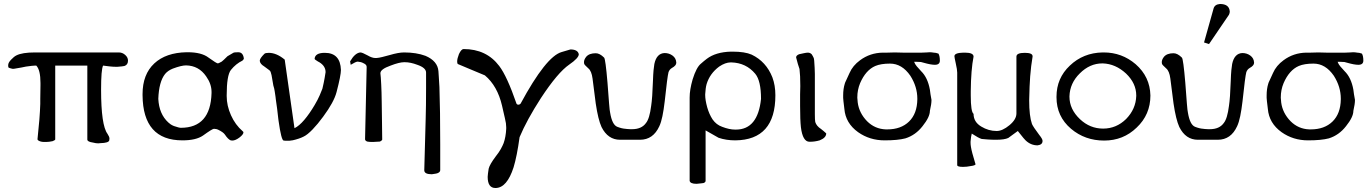

<svg xmlns="http://www.w3.org/2000/svg" viewBox="-20 -704 6877 963"><path d="M576 -441Q594 -441 608 -428.5Q622 -416 622 -400Q622 -379 604 -373Q596 -371 569 -369Q565 -369 561 -369Q547 -369 529 -371L497 -375Q487 -355 487 -254Q487 -76 519 -33Q529 -18 529 -9L528 0Q525 13 483 14Q478 15 473 15Q461 15 446 11Q418 7 418 -4V-375H257V-5Q257 -1 244 4Q226 8 211 8Q206 8 202 8Q184 8 173 1Q170 0 168 -5Q180 -115 182 -183Q182 -185 182 -208Q182 -231 183 -276Q183 -282 183 -288Q183 -353 162 -375Q161 -375 156 -375Q145 -375 110 -370Q103 -368 88 -365.5Q73 -363 50 -359H42Q34 -361 30.5 -362Q27 -363 24 -364.5Q21 -366 21 -375Q21 -376 21 -377Q21 -390 36 -405Q50 -420 62 -426Q91 -441 156 -441Z M1137 0Q1124 -5 1108 -29Q1100 -41 1073 -54Q1068 -57 1053 -58Q1045 -58 998 -24Q963 0 895 0Q697 0 695 -226Q695 -229 695 -232Q695 -331 754 -386Q812 -440 916 -442Q919 -442 921 -442Q991 -442 1026 -415Q1066 -386 1073 -386Q1076 -386 1092 -395Q1096 -398 1103 -404.5Q1110 -411 1121 -422Q1137 -431 1150 -439Q1154 -442 1175 -442Q1199 -442 1203 -411Q1203 -406 1196 -400Q1163 -384 1138 -353Q1117 -326 1117 -226Q1117 -224 1117 -222Q1117 -174 1138.5 -126Q1160 -78 1197 -46Q1201 -43 1201 -40Q1201 -30 1182 -15Q1161 1 1145 1Q1141 1 1137 0ZM774 -208Q778 -132 824 -90Q828 -86 835 -81Q842 -76 852 -72Q878 -63 887 -63Q1036 -63 1041 -237Q1041 -240 1041 -243Q1041 -283 1014 -321Q977 -375 913 -376Q890 -376 847 -360Q822 -350 808 -333Q777 -294 774 -208Z M1306 -434Q1311 -439 1328 -439Q1367 -439 1408 -405L1457 -61Q1480 -72 1506 -102.5Q1532 -133 1558 -177Q1574 -204 1583.5 -226Q1593 -248 1597 -259Q1599 -267 1603.5 -288Q1608 -309 1613 -342Q1613 -372 1583 -391L1574 -396Q1558 -406 1558 -408V-409Q1560 -438 1606 -439H1609Q1687 -439 1690 -353Q1690 -340 1684.5 -312Q1679 -284 1668 -242Q1655 -192 1601 -119Q1574 -82 1548 -55Q1522 -28 1503 -19Q1482 -8 1447 0Q1446 0 1445 0L1431 2H1413Q1406 2 1403 1Q1391 1 1377 -99Q1376 -105 1375.5 -111Q1375 -117 1374 -124Q1372 -140 1370 -158.5Q1368 -177 1364 -201Q1363 -204 1363 -209Q1363 -214 1362 -218Q1360 -230 1358 -245Q1356 -260 1351 -275Q1346 -307 1342 -327Q1338 -346 1333 -350Q1333 -350 1333 -350Q1333 -350 1333 -350Q1333 -350 1328 -354Q1320 -360 1305 -371Q1285 -383 1283 -398V-400Q1283 -411 1306 -434Z M2007 -441Q2068 -441 2114 -424Q2175 -398 2179 -347Q2180 -337 2181 -316.5Q2182 -296 2184 -267Q2186 -209 2187 -137.5Q2188 -66 2188 20V149Q2188 158 2178 163Q2172 167 2146 170Q2108 170 2108 150Q2108 150 2108 149L2115 -106Q2116 -139 2116.5 -178Q2117 -217 2117 -263V-340Q2117 -364 2073 -379Q2039 -392 2010 -392Q2009 -392 2007 -392Q1983 -392 1939 -375Q1888 -357 1888 -337Q1888 -337 1888 -336Q1889 -328 1890 -315Q1891 -302 1892 -281Q1894 -243 1894.5 -195Q1895 -147 1896 -88L1897 -4Q1897 0 1886 6Q1881 7 1851 8Q1847 8 1844 8Q1833 8 1822 6Q1811 2 1811 -6L1819 -366Q1819 -367 1819 -369Q1819 -380 1803 -387Q1796 -391 1789 -392.5Q1782 -394 1774 -395Q1765 -395 1739 -379Q1739 -383 1736 -396Q1760 -438 1787 -441Q1797 -441 1824 -426Q1846 -413 1863 -413Q1866 -413 1868 -413Q1881 -414 1897 -418Q1913 -422 1935 -428Q1979 -441 2007 -441Z M2571 -183Q2574 -179 2579 -179Q2580 -179 2581 -179Q2586 -179 2591 -184Q2719 -421 2797 -443Q2803 -445 2814 -448Q2825 -451 2841 -456Q2878 -456 2883 -432Q2883 -413 2835 -380Q2777 -340 2693 -212Q2622 -102 2586 -16Q2573 79 2556 135Q2523 238 2466 239Q2465 239 2465 239Q2426 239 2426 183Q2426 176 2427.5 166Q2429 156 2431 142Q2436 121 2466 81Q2482 61 2491.5 44Q2501 27 2506 14Q2517 -17 2519 -58Q2519 -62 2519 -66Q2519 -75 2517.5 -86Q2516 -97 2512 -113Q2512 -113 2508.5 -128Q2505 -143 2498 -174Q2475 -273 2412 -326Q2367 -345 2333 -359Q2299 -373 2276 -383Q2273 -386 2273 -396Q2273 -410 2282 -433Q2294 -458 2305 -458Q2420 -458 2484 -373Q2523 -322 2571 -183Z M3090 -3Q3029 -3 2997 -67Q2980 -104 2968 -185L2952 -310Q2947 -348 2931 -361Q2911 -379 2910 -384Q2909 -387 2909 -392Q2909 -405 2920 -419Q2935 -437 2968 -437Q2988 -437 3010 -415Q3017 -408 3027 -289Q3032 -221 3035 -184Q3038 -147 3040 -140Q3050 -78 3076 -68Q3099 -59 3117 -58Q3120 -57 3125 -57Q3132 -57 3141 -56Q3145 -56 3150 -56Q3198 -56 3220 -87Q3238 -109 3246 -173Q3252 -211 3255 -299Q3256 -331 3258 -352Q3260 -373 3262 -383Q3273 -436 3313 -438Q3336 -438 3353.5 -425Q3371 -412 3372 -390Q3372 -389 3372 -389Q3372 -375 3350 -363Q3338 -356 3333 -342Q3327 -319 3314 -196Q3309 -153 3302.5 -121.5Q3296 -90 3287 -71Q3256 -3 3190 -3Z M3519 203Q3519 210 3509 214Q3506 215 3497.5 215.5Q3489 216 3474 218Q3442 218 3439 203V-215Q3439 -254 3454 -306Q3473 -367 3496 -385Q3503 -392 3510.5 -397.5Q3518 -403 3525 -409Q3570 -443 3646 -445Q3650 -445 3654 -445Q3716 -445 3750 -430Q3823 -395 3854 -316Q3869 -276 3869 -226Q3869 -2 3668 0Q3622 0 3584 -13Q3582 -14 3519 -50ZM3768 -334Q3722 -389 3648 -391Q3647 -391 3645 -391Q3618 -391 3587 -370Q3540 -335 3524 -282Q3521 -271 3519.5 -259Q3518 -247 3517 -231Q3517 -229 3517 -227Q3517 -203 3527 -166Q3537 -131 3554 -105Q3573 -78 3602 -68Q3638 -54 3667 -54Q3669 -54 3671 -54Q3781 -54 3797 -208Q3797 -299 3768 -334Z M4069 -92Q4075 -72 4098 -57Q4104 -52 4110.5 -47Q4117 -42 4124 -35Q4124 -13 4091 0Q4067 7 4042 7Q4041 7 4040 7Q4006 7 3997 -66Q3995 -84 3994 -110.5Q3993 -137 3993 -172V-231Q3993 -244 3994 -272Q3994 -300 3993 -321Q3992 -342 3990 -358Q3986 -368 3982 -382.5Q3978 -397 3973 -416Q3973 -426 3988 -432Q3990 -432 4011 -437Q4025 -440 4032 -440Q4043 -440 4051 -432Q4054 -427 4056.5 -423Q4059 -419 4061 -414Q4064 -410 4066 -364Q4067 -351 4067 -333V-131Q4067 -102 4069 -92Z M4408 -440Q4416 -440 4431 -440Q4447 -440 4468 -441Q4495 -440 4508 -440H4604Q4615 -440 4628 -441Q4637 -442 4643 -442Q4647 -442 4652.5 -441.5Q4658 -441 4663 -440Q4674 -440 4687 -435Q4694 -423 4694 -400Q4694 -379 4669 -379Q4649 -379 4614 -389Q4612 -390 4599 -393Q4590 -394 4578 -394Q4572 -394 4565 -394Q4567 -388 4568 -387Q4573 -375 4600 -347Q4633 -315 4644 -254Q4645 -244 4647 -231.5Q4649 -219 4652 -203Q4652 -192 4650 -179Q4648 -166 4644 -148Q4644 -117 4607 -71Q4572 -26 4521 -10Q4483 0 4417 0Q4342 0 4284 -41Q4221 -86 4215 -158Q4209 -206 4209 -213V-226Q4209 -258 4217 -284Q4218 -289 4224.5 -302Q4231 -315 4241 -338Q4257 -375 4294 -402Q4344 -439 4408 -440ZM4282 -190Q4289 -137 4329 -96Q4368 -57 4423 -55Q4426 -55 4430 -55Q4499 -55 4539.5 -94.5Q4580 -134 4581 -206Q4581 -208 4581 -209Q4581 -269 4546 -324Q4504 -385 4444 -385Q4398 -385 4370 -373Q4322 -352 4294 -287Q4280 -253 4280 -216Q4280 -216 4280 -216Q4280 -216 4280 -213Q4280 -209 4281 -202Q4281 -195 4282 -190Z M4767 -422Q4767 -439 4812 -440Q4816 -440 4820 -440Q4863 -440 4863 -420Q4850 -354 4849 -247Q4849 -236 4849 -225Q4849 -143 4863 -133Q4863 -92 4902 -69Q4938 -47 4979 -47Q5008 -47 5043 -76Q5078 -105 5078 -135V-420Q5078 -439 5120 -439Q5159 -439 5159 -422Q5159 -421 5159 -420Q5151 -373 5147 -321Q5145 -299 5144 -269Q5143 -239 5142 -201Q5142 -122 5156 -82Q5162 -68 5192 -28Q5209 -7 5209 2Q5209 3 5209 3Q5209 22 5184 25Q5150 25 5124 0Q5122 0 5085 -47L5037 -12Q5018 -3 4976 -3Q4952 -3 4933.5 -4.5Q4915 -6 4904 -7Q4889 -11 4854 -34Q4850 -20 4848 6Q4848 9 4848 13Q4848 21 4850 33.5Q4852 46 4857 65L4872 117Q4873 118 4873 119Q4873 126 4848 129Q4829 133 4810 133Q4781 133 4781 124V-340Q4781 -354 4774 -385Q4767 -417 4767 -422Z M5510 -441Q5513 -441 5516 -441Q5607 -441 5676 -382Q5748 -319 5750 -225Q5750 -129 5681 -64Q5614 1 5518 1Q5422 1 5352 -58Q5279 -120 5279 -216Q5279 -217 5279 -219Q5279 -312 5346 -375Q5413 -439 5510 -441ZM5344 -221Q5344 -220 5344 -219Q5344 -156 5397 -106Q5447 -59 5513 -59Q5579 -59 5628 -107Q5677 -157 5679 -223Q5679 -224 5679 -225Q5679 -286 5628 -335Q5575 -384 5511 -386Q5510 -386 5509 -386Q5446 -386 5396 -336Q5346 -287 5344 -221Z M6067 -662Q6073 -682 6099 -684Q6145 -684 6148 -647Q6148 -646 6148 -645Q6148 -639 6144 -630L6044 -483L6019 -491ZM5988 -3Q5927 -3 5895 -67Q5878 -104 5866 -185L5850 -310Q5845 -348 5829 -361Q5809 -379 5808 -384Q5807 -387 5807 -392Q5807 -405 5818 -419Q5833 -437 5866 -437Q5886 -437 5908 -415Q5915 -408 5925 -289Q5930 -221 5933 -184Q5936 -147 5938 -140Q5948 -78 5974 -68Q5997 -59 6015 -58Q6018 -57 6023 -57Q6030 -57 6039 -56Q6043 -56 6048 -56Q6096 -56 6118 -87Q6136 -109 6144 -173Q6150 -211 6153 -299Q6154 -331 6156 -352Q6158 -373 6160 -383Q6171 -436 6211 -438Q6234 -438 6251.5 -425Q6269 -412 6270 -390Q6270 -389 6270 -389Q6270 -375 6248 -363Q6236 -356 6231 -342Q6225 -319 6212 -196Q6207 -153 6200.5 -121.5Q6194 -90 6185 -71Q6154 -3 6088 -3Z M6532 -440Q6540 -440 6555 -440Q6571 -440 6592 -441Q6619 -440 6632 -440H6728Q6739 -440 6752 -441Q6761 -442 6767 -442Q6771 -442 6776.5 -441.5Q6782 -441 6787 -440Q6798 -440 6811 -435Q6818 -423 6818 -400Q6818 -379 6793 -379Q6773 -379 6738 -389Q6736 -390 6723 -393Q6714 -394 6702 -394Q6696 -394 6689 -394Q6691 -388 6692 -387Q6697 -375 6724 -347Q6757 -315 6768 -254Q6769 -244 6771 -231.5Q6773 -219 6776 -203Q6776 -192 6774 -179Q6772 -166 6768 -148Q6768 -117 6731 -71Q6696 -26 6645 -10Q6607 0 6541 0Q6466 0 6408 -41Q6345 -86 6339 -158Q6333 -206 6333 -213V-226Q6333 -258 6341 -284Q6342 -289 6348.5 -302Q6355 -315 6365 -338Q6381 -375 6418 -402Q6468 -439 6532 -440ZM6406 -190Q6413 -137 6453 -96Q6492 -57 6547 -55Q6550 -55 6554 -55Q6623 -55 6663.5 -94.5Q6704 -134 6705 -206Q6705 -208 6705 -209Q6705 -269 6670 -324Q6628 -385 6568 -385Q6522 -385 6494 -373Q6446 -352 6418 -287Q6404 -253 6404 -216Q6404 -216 6404 -216Q6404 -216 6404 -213Q6404 -209 6405 -202Q6405 -195 6406 -190Z"/></svg>

Font: New Athena Unicode
Style: Regular
Weight: 400
Designer: J. Rusten 1997; rev. by R. Hancock 2001, 2002, rev. by D. Mastronarde 2002-2021
Foundry: GreekKeys New Athena Unicode
Version: Version 5.008